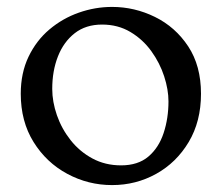

<svg xmlns="http://www.w3.org/2000/svg" viewBox="-20 -526 641 555"><path d="M275 -455Q228 -455 196 -430Q164 -405 147.5 -363Q131 -321 131 -269Q131 -232 144.5 -193Q158 -154 184 -121Q210 -88 247 -68Q284 -48 330 -48Q379 -48 409 -73.5Q439 -99 453 -141.5Q467 -184 467 -233Q467 -267 454.5 -305.5Q442 -344 417.5 -378Q393 -412 357 -433.5Q321 -455 275 -455ZM304 -506Q369 -506 428 -477Q487 -448 524 -392Q561 -336 561 -255Q561 -175 525.5 -115.5Q490 -56 431.5 -23.5Q373 9 304 9Q235 9 174.5 -23.5Q114 -56 77 -115.5Q40 -175 40 -255Q40 -315 62.5 -362Q85 -409 123 -441Q161 -473 208 -489.5Q255 -506 304 -506Z"/></svg>

Font: Vollkorn
Style: Regular
Weight: 400
Designer: Friedrich Althausen
Foundry: Friedrich Althausen
Version: Version 5.001